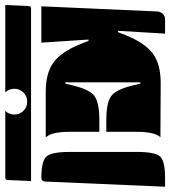

<svg xmlns="http://www.w3.org/2000/svg" viewBox="22 -692 660 745"><g transform="rotate(-90 352.5 -320.0)"><path d="M192 -28Q213 -50 213 -120V-238H259Q326 -238 352 -219Q378 -200 394 -131L400 -106H405V-397H400L394 -372Q378 -303 352 -284Q326 -265 259 -265H213V-380Q213 -450 192 -472V-473H368Q443 -473 484 -441.5Q525 -410 554 -337L566 -307H571L559 -490H700L680 -40Q679 -27 670.5 -18.5Q662 -10 650 -10H594L605 -193H600L588 -163Q559 -90 518 -58.5Q477 -27 402 -27ZM0 -10 20 -475Q21 -490 35 -490Q97 -490 116 -471.5Q135 -453 135 -380V-120Q135 -47 116.5 -28.5Q98 -10 35 -10ZM22 -530 26 -620Q26 -630 36 -630H294Q280 -615 280 -595Q280 -574 294.5 -559.5Q309 -545 330 -545Q351 -545 365.5 -559.5Q380 -574 380 -595Q380 -615 366 -630H705L701 -540Q701 -530 691 -530Z"/></g></svg>

Font: PrimecolorB
Style: Medium
Weight: 500
Designer: gluk
Foundry: gluk
Version: Version 0.672